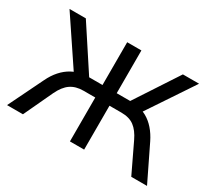

<svg xmlns="http://www.w3.org/2000/svg" viewBox="-134 -943 1302 1182"><g transform="rotate(30 516.5 -352.5)"><path d="M19 0 139 -246Q160 -290 188.5 -322Q217 -354 251.5 -373Q286 -392 327 -397L284 -365L56 -705H172L383 -383L360 -401H466V-705H567V-401H675L651 -383L862 -705H977L750 -365L708 -397Q749 -392 783 -373Q817 -354 845 -322Q873 -290 894 -247L1014 0H902L804 -205Q778 -260 743 -286Q708 -312 652 -312H567V0H466V-312H382Q328 -312 291.5 -287Q255 -262 228 -205L132 0Z"/></g></svg>

Font: Nunito Sans 7pt Medium
Style: Regular
Weight: 500
Designer: Vernon Adams
Foundry: Vernon Adams
Version: Version 3.101;gftools[0.9.27]